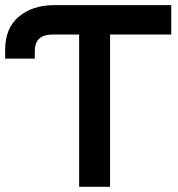

<svg xmlns="http://www.w3.org/2000/svg" viewBox="-160 -720 685 740"><path d="M145 0V-586.9H43Q9.3 -586.9 -8.3 -571.5Q-25.9 -556.2 -25.9 -521V-494.1H-140.1V-528.8Q-140.1 -611.8 -87.2 -656Q-34.2 -700.2 48.8 -700.2H500V-586.9H264.2V0Z"/></svg>

Font: Cakra Normal
Style: Regular
Weight: 400
Designer: Lucia Kollert, Vojtech Kollert
Foundry: OoM Type
Version: Version 1.000;Glyphs 3.1.1 (3148)